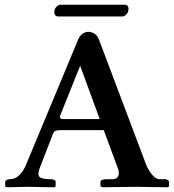

<svg xmlns="http://www.w3.org/2000/svg" viewBox="-20 -793 739 814"><path d="M499 -723.1H225.1Q210.9 -724.6 210 -741.2Q210 -758.8 225.6 -769.5Q231 -772.5 234.9 -772.9H511.2Q524.4 -771.5 524.9 -755.9Q524.9 -736.8 508.8 -726.1Q503.4 -723.6 499 -723.1ZM252.9 -288.1H402.8L319.8 -514.2L233.9 -299.8Q233.9 -290 242.2 -288.6Q246.6 -288.1 252.9 -288.1ZM147.9 -79.1Q136.2 -47.9 152.3 -39.6Q166 -33.2 194.8 -33.2Q215.3 -32.2 215.8 -22.9V-2.9L210.9 1Q210.4 1 95.2 -1L9.8 1L2 -2V-22.9Q5.4 -32.7 22 -33.2Q54.2 -33.2 78.6 -71.3Q84.5 -81.1 88.9 -90.8L312 -627Q325.7 -656.2 354 -658.2Q386.7 -656.7 398.9 -627L601.1 -90.8Q627.4 -37.1 653.8 -33.2H682.1Q696.3 -29.3 696.8 -22.9V-2.9L691.9 1Q690.9 1 558.1 -1L414.1 1L405.8 -3.9V-22.9Q407.7 -32.7 432.1 -33.2H459Q482.9 -35.2 483.9 -59.1Q483.4 -69.8 481.9 -73.2L419.9 -241.2H235.8Q213.4 -241.2 208 -232.4Q206.5 -229.5 205.1 -227.1Z"/></svg>

Font: Linux Libertine O
Style: Semibold
Weight: 700
Designer: Philipp H. Poll
Foundry: Philipp H. Poll
Version: Version 5.0.0